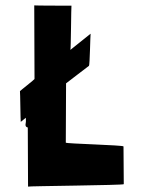

<svg xmlns="http://www.w3.org/2000/svg" viewBox="-20 -715 532 712"><path d="M74 -299C71 -297 64 -293 64 -289C64 -280 73 -288 75 -289C76 -279 77 -264 75 -256C71 -234 100 -244 113 -244H121C125 -244 130 -245 131 -248C136 -256 125 -254 121 -254H113C106 -254 100 -251 94 -250H92C90 -250 85 -251 83 -252L84 -23C84 -25 439 -28 439 -32C439 -36 438 -165 438 -172C438 -177 224 -182 224 -186L225 -406C227 -407 308 -470 310 -471C313 -472 315 -589 316 -590L241 -530C243 -531 244 -693 245 -694C245 -694 106 -694 107 -695L108 -422C109 -421 53 -377 54 -377C55 -377 56 -262 57 -263C58 -264 115 -310 115 -311C115 -316 107 -319 103 -316C97 -311 89 -308 82 -304C81 -315 81 -320 81 -335C81 -354 81 -361 83 -375C86 -377 86 -378 86 -382C86 -384 85 -385 82 -386C71 -390 72 -350 72 -335C72 -318 73 -312 74 -299Z"/></svg>

Font: Hussar Wojna
Style: 3
Weight: 400
Designer: Robert Jablonski
Foundry: Cannot Into Space Fonts
Version: Version 1.01